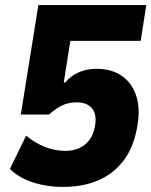

<svg xmlns="http://www.w3.org/2000/svg" viewBox="-20 -725 596 756"><path d="M228 11Q183 11 142.5 2Q102 -7 70.5 -23Q39 -39 19 -60L83 -191Q116 -163 155.5 -147Q195 -131 237 -131Q268 -131 291.5 -141.5Q315 -152 331 -172.5Q347 -193 353 -224Q363 -270 344 -296Q325 -322 281 -322Q252 -322 227 -311Q202 -300 173 -274H62L131 -705H556L534 -564H257L231 -400H237Q256 -424 287.5 -439Q319 -454 359 -454Q421 -454 461.5 -425Q502 -396 518 -342.5Q534 -289 518 -214Q503 -138 463 -88Q423 -38 363.5 -13.5Q304 11 228 11Z"/></svg>

Font: Nunito Sans 7pt SemiCondensed Black
Style: Italic
Weight: 900
Width: 4
Italic angle: -9°
Designer: Vernon Adams
Foundry: Vernon Adams
Version: Version 3.101;gftools[0.9.27]